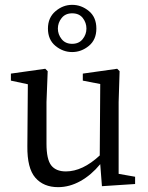

<svg xmlns="http://www.w3.org/2000/svg" viewBox="-20 -760 610 793"><path d="M220 13Q160 13 126 -26Q92 -65 93 -156L95 -412L25 -427V-456L167 -476L177 -466L172 -338V-167Q172 -102 191.5 -77Q211 -52 252 -52Q321 -52 392 -118L394 -413L322 -427V-456L464 -476L474 -466L470 -338V-42L538 -30V0L401 9L394 -82Q357 -37 312 -12Q267 13 220 13ZM278 -579Q306 -579 321.5 -598.5Q337 -618 337 -642Q337 -666 322 -685.5Q307 -705 278 -705Q250 -705 234.5 -685.5Q219 -666 219 -642Q219 -618 234.5 -598.5Q250 -579 278 -579ZM278 -545Q240 -545 209 -570.5Q178 -596 178 -642Q178 -687 209 -713.5Q240 -740 278 -740Q316 -740 347 -714.5Q378 -689 378 -642Q378 -596 347 -570.5Q316 -545 278 -545Z"/></svg>

Font: Source Serif 4 Subhead
Style: Regular
Weight: 400
Designer: Frank Grießhammer
Foundry: Adobe Systems Incorporated
Version: Version 4.004;hotconv 1.0.117;makeotfexe 2.5.65602